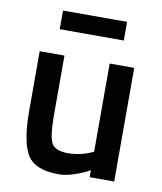

<svg xmlns="http://www.w3.org/2000/svg" viewBox="-80 -756 703 832"><g transform="rotate(10 271.5 -340.0)"><path d="M477 -500V0H369V-31L349 -20Q329 -10 295.5 0.5Q262 11 234 11Q131 11 96 -44.5Q61 -100 61 -239Q61 -239 61 -500H170V-238Q170 -148 185 -117Q200 -86 257.5 -86Q315 -86 369 -112V-500ZM130 -609V-691H412V-609Z"/></g></svg>

Font: Titillium Web[RUS by Daymarius]
Style: Regular
Weight: 600
Designer: Cyrillization by Daymarius
Foundry: Cyrillization by Daymarius
Version: Version 1.002 September 11, 2018